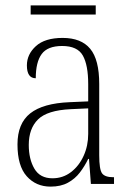

<svg xmlns="http://www.w3.org/2000/svg" viewBox="-20 -684 486 714"><path d="M168 10Q114 10 79.5 -28.5Q45 -67 45 -147Q45 -225 92.5 -262.5Q140 -300 239 -304L308 -307V-371Q308 -442 288 -477.5Q268 -513 211 -513Q157 -513 135 -483Q113 -453 113 -393Q80 -393 80 -441Q80 -482 113.5 -512.5Q147 -543 213 -543Q282 -543 315.5 -502.5Q349 -462 349 -372V-107Q349 -54 359.5 -39.5Q370 -25 401 -25H404V0H318L311 -93H308Q295 -66 277 -42.5Q259 -19 232.5 -4.5Q206 10 168 10ZM175 -21Q214 -21 244 -44Q274 -67 291 -104.5Q308 -142 308 -186V-281L243 -278Q156 -274 121.5 -240Q87 -206 87 -145Q87 -92 108 -56.5Q129 -21 175 -21ZM94 -630V-664H336V-630Z"/></svg>

Font: Noto Serif Bengali Condensed ExtraLight
Style: Regular
Weight: 200
Width: 3
Designer: Juan Bruce, Universal Thirst, Indian Type Foundry and the Monotype Design Team.
Foundry: Monotype Imaging Inc.
Version: Version 2.003; ttfautohint (v1.8.4.7-5d5b)